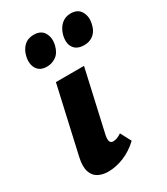

<svg xmlns="http://www.w3.org/2000/svg" viewBox="-165 -716 695 799"><g transform="rotate(-30 182.5 -316.5)"><path d="M115 8Q88 8 67.5 -3Q47 -14 39 -39Q31 -64 40 -105L112 -424H247L181 -131Q177 -113 180 -102Q183 -91 196 -91Q204 -91 213 -94Q222 -97 236 -106L263 -55Q229 -23 190.5 -7.5Q152 8 115 8ZM113 -498Q79 -498 65 -521.5Q51 -545 59 -579Q65 -606 83 -623.5Q101 -641 130 -641Q165 -641 179 -616Q193 -591 185 -558Q177 -526 157 -512Q137 -498 113 -498ZM292 -498Q257 -498 242 -520Q227 -542 236 -579Q244 -608 262.5 -624.5Q281 -641 307 -641Q342 -641 356 -615.5Q370 -590 362 -558Q356 -529 337.5 -513.5Q319 -498 292 -498Z"/></g></svg>

Font: Ysabeau Infant ExtraBold
Style: Italic
Weight: 800
Italic angle: -12°
Designer: Christian Thalmann (Catharsis Fonts)
Version: Version 2.001;gftools[0.9.30]; featfreeze: ss01,ss02,lnum